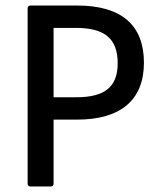

<svg xmlns="http://www.w3.org/2000/svg" viewBox="-20 -675 579 695"><path d="M90 0H164C170 0 174 -4 174 -10V-242H259C418 -242 501 -314 501 -448C501 -584 420 -655 259 -655H90C84 -655 80 -651 80 -645V-10C80 -4 84 0 90 0ZM174 -323V-574H255C359 -574 406 -535 406 -446C406 -362 361 -323 257 -323Z"/></svg>

Font: Sofia Sans Cond SemiBold
Style: Regular
Weight: 600
Width: 3
Designer: Botio Nikoltchev, Ani Petrova
Foundry: lettersoup
Version: Version 4.100